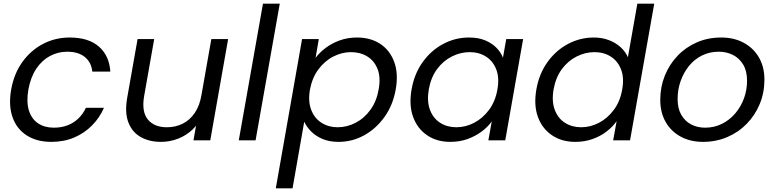

<svg xmlns="http://www.w3.org/2000/svg" viewBox="-20 -760 4201 1040"><path d="M40.4 -274.5Q55.6 -360.8 101.2 -424.3Q146.9 -487.8 213.3 -522.3Q279.6 -556.8 357.7 -556.8Q459.6 -556.8 515.9 -507.5Q572.2 -458.1 577.7 -372.1H479.9Q475.1 -421.9 439.9 -450.9Q404.6 -479.9 344.1 -479.9Q294.2 -479.9 250.5 -456.6Q206.9 -433.2 176.4 -387.5Q145.9 -341.9 133.6 -274.5Q122.2 -207.4 136.7 -161.3Q151.3 -115.1 186.5 -91.8Q221.8 -68.4 271.7 -68.4Q312.1 -68.4 345.3 -81Q378.6 -93.5 404.1 -117.8Q429.6 -142.1 445.4 -176.2H543.2Q519.6 -122 478.5 -80.5Q437.4 -39 382 -15.2Q326.6 8.5 258.2 8.5Q180.1 8.5 125.6 -26Q71.1 -60.5 48.2 -124.4Q25.4 -188.3 40.4 -274.5Z M1215.7 -548.3 1119 0H1028L1124.7 -548.3ZM815.2 -548.3 760.7 -239.4Q746.2 -155.5 780.6 -113.1Q815.1 -70.7 883.7 -70.7Q930.6 -70.7 969.5 -90Q1008.4 -109.3 1035.2 -148.9Q1062 -188.4 1071.5 -246.7L1075.5 -140.1Q1059 -93 1024.3 -59.6Q989.5 -26.2 944.6 -8.8Q899.6 8.5 852 8.5Q789.2 8.5 742.7 -17.5Q696.2 -43.5 675.7 -96Q655.2 -148.5 668.4 -227L725.2 -548.3Z M1273.4 0 1404.4 -740H1495.4L1364.4 0Z M1689.3 -446.8Q1711.3 -475.9 1744.5 -500.9Q1777.7 -525.9 1820.7 -541.4Q1863.8 -556.8 1913.4 -556.8Q1987.6 -556.8 2039.9 -522.2Q2092.1 -487.6 2115.4 -424.4Q2138.6 -361.3 2123.6 -276Q2108.6 -190.8 2063 -126.9Q2017.4 -63 1952.8 -27.3Q1888.1 8.5 1813.9 8.5Q1764.3 8.5 1726.9 -7.3Q1689.6 -23.1 1665.1 -48.2Q1640.6 -73.2 1627.9 -100.8L1564.7 260H1473.9L1616.2 -548.3H1706.9ZM2031.1 -276Q2042.9 -341.2 2025.2 -386Q2007.6 -430.7 1969.6 -454.2Q1931.5 -477.6 1881 -477.6Q1832.1 -477.6 1785.1 -453.6Q1738.1 -429.5 1704.4 -383.8Q1670.7 -338.2 1658.9 -274.5Q1648 -210.9 1665.7 -165Q1683.4 -119.1 1721.6 -94.9Q1759.7 -70.7 1808.6 -70.7Q1859.2 -70.7 1906.1 -94.9Q1953 -119.1 1986.6 -165.5Q2020.1 -211.9 2031.1 -276Z M2209.4 -276Q2224.4 -361.3 2270 -424.4Q2315.6 -487.6 2381.1 -522.2Q2446.6 -556.8 2519.9 -556.8Q2571.3 -556.8 2608.1 -541.4Q2644.9 -525.9 2669 -501.3Q2693.1 -476.6 2704.4 -447.5L2722.1 -548.3H2813.6L2716.8 0H2625.3L2643.7 -102.3Q2622.5 -72.4 2588.9 -47.4Q2555.3 -22.4 2512.4 -6.9Q2469.5 8.5 2418.8 8.5Q2346.4 8.5 2293.6 -27.3Q2240.9 -63 2217.6 -126.9Q2194.4 -190.8 2209.4 -276ZM2674.1 -274.5Q2685.8 -338.2 2668.1 -383.8Q2650.4 -429.5 2612.3 -453.6Q2574.3 -477.6 2524.4 -477.6Q2474.6 -477.6 2427.8 -454.2Q2381 -430.7 2347.7 -386Q2314.4 -341.2 2302.6 -276Q2291.6 -211.9 2308.9 -165.5Q2326.1 -119.1 2364.2 -94.9Q2402.2 -70.7 2452 -70.7Q2501.9 -70.7 2548.4 -94.9Q2594.9 -119.1 2629 -165Q2663.1 -210.9 2674.1 -274.5Z M2885.4 -276Q2900.4 -361.3 2946 -424.4Q2991.6 -487.6 3057.1 -522.2Q3122.6 -556.8 3196.6 -556.8Q3239.7 -556.8 3276.5 -543.3Q3313.3 -529.7 3340.5 -505.4Q3367.6 -481.2 3381.1 -449.8L3432.3 -740H3523.8L3392.8 0H3301.3L3320 -103.3Q3298 -72.4 3264.8 -47Q3231.6 -21.6 3188.9 -6.6Q3146.2 8.5 3096.3 8.5Q3023.1 8.5 2970 -27.3Q2916.9 -63 2893.6 -126.9Q2870.4 -190.8 2885.4 -276ZM3350.1 -274.5Q3361.8 -338.2 3344.1 -383.8Q3326.4 -429.5 3288.3 -453.6Q3250.3 -477.6 3200.4 -477.6Q3150.6 -477.6 3103.8 -454.2Q3057 -430.7 3023.7 -386Q2990.4 -341.2 2978.6 -276Q2967.6 -211.9 2984.9 -165.5Q3002.1 -119.1 3040.2 -94.9Q3078.2 -70.7 3128 -70.7Q3177.9 -70.7 3224.4 -94.9Q3270.9 -119.1 3305 -165Q3339.1 -210.9 3350.1 -274.5Z M3787.9 8.5Q3719.2 8.5 3666.9 -20Q3614.6 -48.5 3585.5 -99.6Q3556.4 -150.6 3556.4 -219.1Q3556.4 -288.8 3581 -350Q3605.6 -411.1 3650 -457.7Q3694.4 -504.3 3754.7 -530.6Q3814.9 -556.8 3886.2 -556.8Q3956 -556.8 4008.5 -528.4Q4061 -500 4090.8 -449Q4120.6 -398 4120.6 -328.5Q4120.6 -258 4095.3 -196.8Q4070 -135.7 4024.9 -89.5Q3979.7 -43.2 3919.1 -17.4Q3858.4 8.5 3787.9 8.5ZM3799.2 -68.4Q3848.6 -68.4 3890.2 -89Q3931.7 -109.6 3962.4 -145.5Q3993.1 -181.5 4009.8 -227Q4026.5 -272.5 4026.5 -322.9Q4026.5 -375.8 4005.3 -410.6Q3984.1 -445.5 3949.5 -462.7Q3914.8 -479.9 3873.4 -479.9Q3823.2 -479.9 3782 -459.2Q3740.7 -438.5 3711.6 -402.3Q3682.6 -366.1 3666.5 -320.3Q3650.4 -274.5 3650.4 -223.4Q3650.4 -172 3670.6 -137.4Q3690.8 -102.9 3724.4 -85.6Q3758.1 -68.4 3799.2 -68.4Z"/></svg>

Font: Poppins Variable
Style: Italic
Weight: 100
Italic angle: -10°
Designer: Jonny Pinhorn
Foundry: Indian Type Foundry
Version: Version 6.000